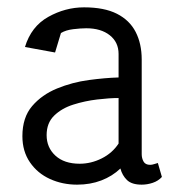

<svg xmlns="http://www.w3.org/2000/svg" viewBox="-20 -499 488 523"><path d="M190 4Q150 4 116 -11.5Q82 -27 61.5 -57Q41 -87 41 -128Q41 -179 67.5 -210Q94 -241 135.5 -258Q177 -275 222 -281Q267 -287 303 -288V-352Q303 -384 279 -403Q255 -422 215 -422Q200 -422 179.5 -419.5Q159 -417 146 -409L130 -356L48 -371Q65 -427 111.5 -453Q158 -479 209 -479Q264 -479 298.5 -461.5Q333 -444 349.5 -412Q366 -380 366 -337V-79Q366 -68 371 -59Q376 -50 389 -50Q394 -50 400 -52Q406 -54 410 -55L421 -17Q411 -6 396 -1Q381 4 366 4Q339 4 326 -8.5Q313 -21 308 -40Q286 -19 256 -7.5Q226 4 190 4ZM197 -53Q228 -53 257 -67.5Q286 -82 303 -108V-232Q278 -232 244.5 -228Q211 -224 179.5 -214Q148 -204 127.5 -184Q107 -164 107 -131Q107 -97 131 -75Q155 -53 197 -53Z"/></svg>

Font: Kreon Light
Style: Regular
Weight: 300
Designer: Julia Petretta
Foundry: Julia Petretta and Eli Heuer
Version: Version 2.002